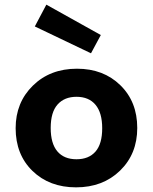

<svg xmlns="http://www.w3.org/2000/svg" viewBox="-20 -786 654 821"><path d="M411.1 -636.2 369.1 -558.1 128.9 -672.9 178.2 -766.1ZM305.2 15.1Q191.4 15.1 119.1 -54.9Q46.9 -125 46.9 -237.8Q46.9 -347.7 120.6 -419.9Q194.3 -492.2 309.1 -492.2Q422.4 -492.2 494.6 -421.6Q566.9 -351.1 566.9 -238.8Q566.9 -127.9 493.4 -56.4Q419.9 15.1 305.2 15.1ZM307.1 -105Q359.4 -105 388.2 -137.7Q417 -170.4 417 -237.8Q417 -303.7 388.4 -337.9Q359.9 -372.1 307.1 -372.1Q255.4 -372.1 226.1 -339.1Q196.8 -306.2 196.8 -238.8Q196.8 -172.4 225.3 -138.7Q253.9 -105 307.1 -105Z"/></svg>

Font: IntelOne Mono Bold
Style: Regular
Weight: 700
Designer: Fred Shallcrass
Foundry: Frere-Jones Type LLC
Version: Version 1.200;hotconv 1.1.0;makeotfexe 2.6.0;FJTRelease1.2